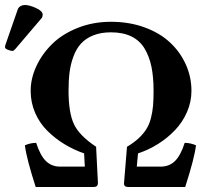

<svg xmlns="http://www.w3.org/2000/svg" viewBox="-46 -745 814 765"><path d="M53.2 -725.1Q71.3 -725.1 97.7 -712.9Q124 -700.7 124 -687Q124 -677.2 119.1 -671.9L15.1 -549.8Q8.3 -542 3.9 -542Q-2.9 -542 -14.4 -546.6Q-25.9 -551.3 -25.9 -556.2Q-25.9 -562 -24.9 -564.9L24.9 -708Q27.8 -715.8 35.9 -720.5Q43.9 -725.1 53.2 -725.1ZM193.8 -81.1H292L289.1 -133.8Q247.1 -148.4 210.2 -170.9Q173.3 -193.4 142.6 -223.9Q111.8 -254.4 94 -295.4Q76.2 -336.4 76.2 -382.8Q76.2 -432.6 98.9 -481.4Q121.6 -530.3 161.9 -569.8Q202.1 -609.4 263.4 -633.8Q324.7 -658.2 396 -658.2Q468.8 -658.2 529.8 -636Q590.8 -613.8 631.3 -575.9Q671.9 -538.1 694.3 -488.3Q716.8 -438.5 716.8 -382.8Q716.8 -339.4 699.2 -298.8Q681.6 -258.3 651.6 -226.8Q621.6 -195.3 584 -171.6Q546.4 -147.9 503.9 -133.8L499 -81.1H594.2Q628.4 -81.1 651.1 -103.3Q673.8 -125.5 689.9 -175.8Q712.9 -175.8 734.9 -166Q729 -115.2 691.9 0H463.9Q446.8 0 448.2 -16.1L460 -160.2Q487.3 -176.3 506.3 -194.1Q525.4 -211.9 537.1 -230.5Q548.8 -249 555.2 -273.7Q561.5 -298.3 563.7 -323Q565.9 -347.7 565.9 -382.8Q565.9 -438 557.4 -479.2Q548.8 -520.5 529.8 -552Q510.7 -583.5 477.3 -599.9Q443.8 -616.2 396 -616.2Q355.5 -616.2 325.4 -604Q295.4 -591.8 276.9 -571.5Q258.3 -551.3 246.8 -520.5Q235.4 -489.7 231.2 -457.3Q227.1 -424.8 227.1 -383.8Q227.1 -296.9 248.3 -251Q269.5 -205.1 336.9 -160.2L344.2 -16.1Q344.2 0 328.1 0H96.2Q59.1 -115.2 53.2 -166Q75.2 -175.8 98.1 -175.8Q114.3 -125.5 137 -103.3Q159.7 -81.1 193.8 -81.1Z"/></svg>

Font: Linux Libertine G
Style: Bold
Weight: 700
Designer: Philipp H. Poll
Foundry: Philipp H. Poll
Version: Version 5.0.3